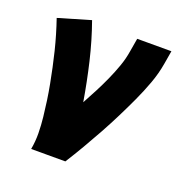

<svg xmlns="http://www.w3.org/2000/svg" viewBox="-103 -633 705 728"><g transform="rotate(20 250.0 -269.0)"><path d="M98 0Q104 -33 103.5 -65.5Q103 -98 99.5 -130Q96 -162 91.5 -193.5Q87 -225 81 -256.5Q75 -288 68.5 -318.5Q62 -349 54.5 -379.5Q47 -410 38 -440.5Q29 -471 19 -500L148 -538Q174 -465 192 -388.5Q210 -312 223 -234Q239 -263 254.5 -293Q270 -323 283.5 -353Q297 -383 308 -414Q319 -445 324 -477L333 -530H471L462 -477Q455 -435 440 -394Q425 -353 406.5 -313Q388 -273 368 -233Q348 -193 326.5 -154Q305 -115 282.5 -76.5Q260 -38 236 0Z"/></g></svg>

Font: Iosevka Slab Heavy Oblique
Style: Regular
Weight: 900
Italic angle: -9°
Monospace: yes
Designer: Belleve Invis
Foundry: Belleve Invis
Version: Version 11.1.1; ttfautohint (v1.8.3)